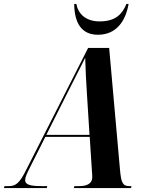

<svg xmlns="http://www.w3.org/2000/svg" viewBox="-77 -958 750 978"><path d="M422 -781C515 -781 563 -850 578 -938H567C546 -887 513 -849 430 -849C358 -849 320 -890 312 -938H301C302 -841 338 -781 422 -781ZM-57 0H161L164 -10H134C76 -10 51 -18 51 -40C51 -55 60 -74 74 -102L154 -261H380L391 -90C392 -78 393 -66 393 -56C393 -22 365 -10 326 -10H302L299 0H590L593 -10H582C546 -10 540 -30 534 -96L479 -714H372L56 -92C22 -23 2 -10 -33 -10H-54ZM261 -474C303 -559 335 -618 357 -664C358 -617 362 -536 366 -477L379 -271H159Z"/></svg>

Font: Noto Serif Display Condensed
Style: Bold Italic
Weight: 700
Width: 3
Italic angle: -12°
Designer: Monotype Design Team
Foundry: Monotype Imaging Inc.
Version: Version 2.009